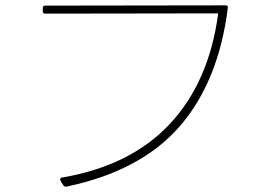

<svg xmlns="http://www.w3.org/2000/svg" viewBox="-20 -684 1040 718"><path d="M140 -642V-654Q140 -663 149 -663L824 -664Q833 -664 832 -654Q797 -378 651.5 -211Q506 -44 228 14H226Q220 14 217 9L206 -8Q206 -11 205 -13Q205 -19 212 -20Q469 -64 615.5 -221Q762 -378 796 -634L149 -633Q140 -633 140 -642Z"/></svg>

Font: LINE Seed JP_TTF Thin
Style: Regular
Weight: 250
Designer: LY Corporation & Fontrix & Fontworks
Version: Version 1.008